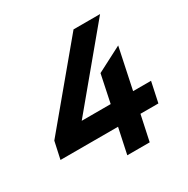

<svg xmlns="http://www.w3.org/2000/svg" viewBox="-146 -760 872 890"><g transform="rotate(-30 290.0 -315.0)"><path d="M286 0 315 -136H7L27 -228L362 -630H504L183 -244H338L369 -392L504 -462L458 -244H554L531 -136H435L406 0Z"/></g></svg>

Font: Sometype Mono
Style: Bold Italic
Weight: 700
Italic angle: -12°
Monospace: yes
Designer: Ryoichi Tsunekawa
Foundry: Dharma Type
Version: Version 1.000; ttfautohint (v1.8.3)